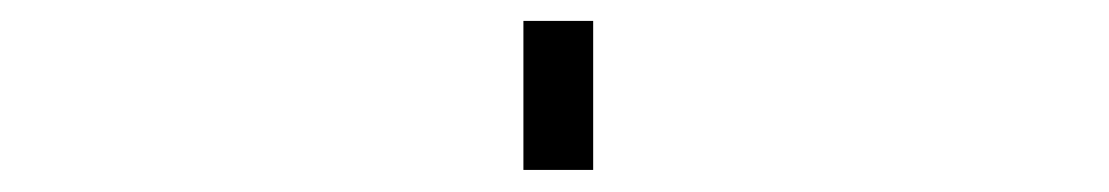

<svg xmlns="http://www.w3.org/2000/svg" viewBox="-20 -380 1040 180"><path d="M470.7 -220.7V-360.4H536.1V-220.7Z"/></svg>

Font: Gen Shin Gothic Monospace Light
Style: Regular
Weight: 300
Designer: [Source Han Sans]
Ryoko NISHIZUKA  (kana & ideographs); Paul D. Hunt (Latin, Greek & Cyrillic); Wenlong ZHANG  (bopomofo
Version: Version 1.002.20150607